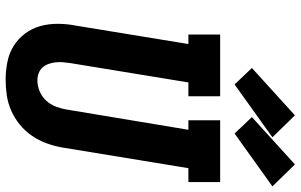

<svg xmlns="http://www.w3.org/2000/svg" viewBox="-208 -826 1042 665"><g transform="rotate(90 312.5 -493.0)"><path d="M256 8Q225 8 194.5 2Q164 -4 139 -19.5Q114 -35 96 -59Q78 -83 70 -111.5Q62 -140 62 -171.5Q62 -203 68 -234L132 -625H99V-735H313V-625H265L198 -216Q196 -203 195 -190Q194 -177 195.5 -164.5Q197 -152 201 -140.5Q205 -129 213 -120Q221 -111 233 -106.5Q245 -102 258 -102Q277 -102 296 -110Q315 -118 328.5 -133Q342 -148 349 -166.5Q356 -185 359 -204L429 -625H396V-735H610V-625H562L490 -186Q485 -159 475.5 -133Q466 -107 450 -83.5Q434 -60 411.5 -41.5Q389 -23 363 -11.5Q337 0 309.5 4Q282 8 256 8ZM442 -785 385 -845 549 -994 625 -916ZM272 -785 215 -845 379 -994 455 -916Z"/></g></svg>

Font: Iosevka Curly Slab XBdEx
Style: Italic
Weight: 800
Width: 7
Italic angle: -9°
Monospace: yes
Designer: Belleve Invis
Foundry: Belleve Invis
Version: Version 11.1.0; ttfautohint (v1.8.3)